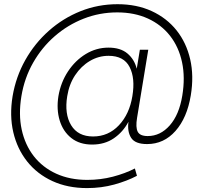

<svg xmlns="http://www.w3.org/2000/svg" viewBox="-20 -727 992 937"><path d="M404.8 190.9Q310.1 190.9 235.8 156.7Q161.6 122.6 112.8 61.3Q64 0 44.9 -81.5Q25.9 -163.1 41.5 -257.8Q57.6 -352.5 103.5 -434.1Q149.4 -515.6 218.5 -576.9Q287.6 -638.2 373 -672.4Q458.5 -706.5 553.7 -706.5Q647 -706.5 720.2 -672.9Q793.5 -639.2 841.6 -578.9Q889.6 -518.6 908.2 -437.5Q926.8 -356.4 911.1 -261.7Q893.1 -151.9 836.4 -87.9Q779.8 -23.9 697.8 -23.9Q639.6 -23.9 620.1 -54.2Q600.6 -84.5 606.9 -131.8H606.4Q580.1 -82.5 535.4 -52Q490.7 -21.5 429.7 -21.5Q368.2 -21.5 327.9 -53.5Q287.6 -85.4 271.2 -139.4Q254.9 -193.4 265.1 -257.8Q276.4 -324.7 311.8 -378.4Q347.2 -432.1 398.7 -463.4Q450.2 -494.6 509.3 -494.6Q567.9 -494.6 601.8 -466.1Q635.7 -437.5 647 -392.6H647.5L662.6 -484.4H703.6L648.9 -151.9Q641.1 -105.5 652.1 -84.2Q663.1 -63 700.7 -63Q762.7 -63 808.6 -115.2Q854.5 -167.5 869.6 -260.3Q884.3 -349.1 868.4 -423.3Q852.5 -497.6 810.1 -552Q767.6 -606.4 701.9 -636.5Q636.2 -666.5 552.2 -666.5Q466.3 -666.5 388.4 -636Q310.5 -605.5 247.3 -550.5Q184.1 -495.6 141.6 -420.9Q99.1 -346.2 84.5 -257.8Q69.8 -168.9 85.9 -94.5Q102.1 -20 145 35.2Q188 90.3 254.4 120.6Q320.8 150.9 406.2 150.9Q470.7 150.9 530.8 135.3Q590.8 119.6 638.2 95.2L648.4 130.9Q600.6 156.2 537.6 173.6Q474.6 190.9 404.8 190.9ZM434.1 -61Q508.8 -61 560.3 -115.7Q611.8 -170.4 626 -257.8Q640.6 -345.2 612.5 -399.9Q584.5 -454.6 509.8 -454.6Q460.9 -454.6 418.5 -429.4Q376 -404.3 346.7 -360.1Q317.4 -315.9 308.1 -257.8Q293.9 -170.9 327.1 -116Q360.4 -61 434.1 -61Z"/></svg>

Font: Inter Display ExtraLight
Style: Italic
Weight: 200
Italic angle: -9.39999°
Designer: Rasmus Andersson
Foundry: rsms
Version: Version 4.000;git-a52131595